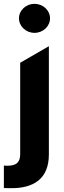

<svg xmlns="http://www.w3.org/2000/svg" viewBox="-46 -789 338 1012"><path d="M-25.6 83.8V202.1C-13.8 202.8 -5.7 202.8 2.5 202.8C133.5 206.3 211.6 151.6 211.6 25.2V-545.5L60.4 -458.1V22.7C60.4 63.9 43 84.5 -5.7 84.5C-12.1 84.5 -17.8 84.5 -25.6 83.8ZM135.7 -615.8C180.8 -615.8 217.7 -650.2 217.7 -692.5C217.7 -734.4 180.8 -768.8 135.7 -768.8C90.9 -768.8 54 -734.4 54 -692.5C54 -650.2 90.9 -615.8 135.7 -615.8Z"/></svg>

Font: Inter-Hewn
Style: Bold
Weight: 700
Designer: Rasmus Andersson
Foundry: rsms
Version: Version 3.012;git-f93a4a705